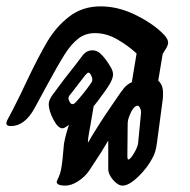

<svg xmlns="http://www.w3.org/2000/svg" viewBox="-30 -573 598 603"><path d="M148 -2Q148 -4 155 -18.5Q162 -33 166 -69L171 -122Q174 -139 178.5 -154.5Q183 -170 186 -180V-181Q173 -170 166 -170Q152 -170 137.5 -198Q123 -226 123 -246Q123 -260 138 -279Q169 -322 206 -368L231 -401Q243 -415 260 -415Q272 -415 283 -407Q303 -389 320 -358Q325 -348 325 -339Q325 -327 314.5 -309Q304 -291 278 -257L264 -239L254 -180Q253 -174 249.5 -155Q246 -136 246 -126H247Q255 -141 285 -188L300 -211L330 -255Q350 -285 359.5 -296.5Q369 -308 384 -315L399 -405Q372 -430 338 -449.5Q304 -469 268 -469Q238 -469 215.5 -451.5Q193 -434 172 -400.5Q151 -367 112 -295L79 -234Q48 -177 4 -177Q-10 -177 -10 -186Q-10 -190 -7 -196Q8 -223 36 -280L52 -314Q90 -394 118 -441.5Q146 -489 187.5 -521Q229 -553 286 -553Q342 -553 398 -525Q454 -497 486 -463Q498 -450 498 -439Q498 -431 490.5 -419Q483 -407 481 -404L467 -320Q475 -312 478.5 -303Q482 -294 482 -280Q482 -267 481 -260L463 -125Q461 -110 458 -99Q455 -88 450 -79Q434 -47 404.5 -18.5Q375 10 355 10Q341 10 325.5 -7.5Q310 -25 310 -42V-130H309Q288 -95 286 -92L250 -37Q236 -17 215 -3.5Q194 10 174 10Q162 10 155 7Q148 4 148 -2ZM206 -250Q215 -259 230 -277.5Q245 -296 253 -308Q254 -309 257 -313.5Q260 -318 260 -322Q260 -329 256 -337Q252 -345 247 -345Q245 -345 237 -336L200 -288Q192 -278 188.5 -273.5Q185 -269 185 -265Q185 -259 189 -252.5Q193 -246 197 -246Q202 -246 206 -250ZM404 -126 413 -219V-221Q413 -228 409.5 -234.5Q406 -241 402 -241Q395 -241 388 -231.5Q381 -222 376 -208Q371 -196 371 -184L370 -83Q370 -72 373 -72Q379 -72 391 -92Q403 -112 404 -126Z"/></svg>

Font: Charm
Style: Bold
Weight: 700
Designer: Katatrad Aksorn Co.,Ltd.
Foundry: Cadson Demak Co.,Ltd.
Version: Version 1.001